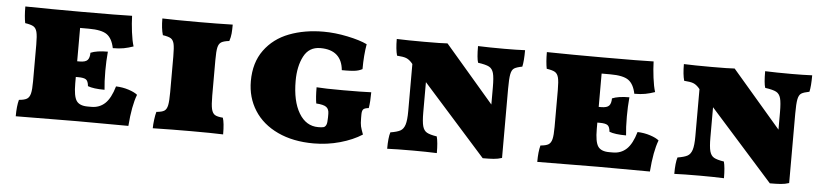

<svg xmlns="http://www.w3.org/2000/svg" viewBox="-37 -688 3786 878"><g transform="rotate(5 1856.0 -249.5)"><path d="M594 -144Q574 -92 567 1L330 0L50 2Q50 -45 58 -74Q83 -76 94.5 -83Q106 -90 110.5 -108Q115 -126 115 -164V-333Q115 -373 110.5 -390.5Q106 -408 94.5 -415Q83 -422 56 -426Q50 -456 50 -502Q168 -500 307 -500Q487 -500 540 -502Q541 -468 546 -428Q551 -388 559 -363Q536 -355 515 -351Q494 -347 465 -347Q456 -391 431.5 -408.5Q407 -426 348 -426H308V-273H319Q346 -273 355.5 -283.5Q365 -294 365 -317Q393 -329 444 -329Q440 -285 440 -241Q440 -190 444 -154Q393 -154 367 -164Q365 -187 355 -194Q345 -201 319 -201H308V-171Q308 -113 322 -92Q336 -71 374 -71H391Q428 -71 453.5 -95Q479 -119 495 -174Q526 -173 553.5 -164Q581 -155 594 -144Z M689 -74Q714 -76 725 -83Q736 -90 740 -109Q744 -128 744 -170V-333Q744 -374 740 -391Q736 -408 725.5 -415Q715 -422 688 -426Q679 -456 679 -502Q735 -500 845 -500Q930 -500 1002 -502Q1002 -478 1000.5 -461Q999 -444 993 -426Q967 -423 956 -416Q945 -409 941 -391.5Q937 -374 937 -333V-170Q937 -128 941.5 -109Q946 -90 957 -83Q968 -76 994 -74Q1002 -51 1002 2Q952 0 856 0Q765 0 679 2Q679 -15 682 -38Q685 -61 689 -74Z M1107 -252Q1107 -337 1149 -394.5Q1191 -452 1261.5 -479Q1332 -506 1419 -506Q1472 -506 1529.5 -494Q1587 -482 1620 -466Q1611 -415 1611 -351Q1594 -342 1574 -340Q1554 -338 1537.5 -338Q1521 -338 1517 -338Q1513 -383 1486.5 -406.5Q1460 -430 1411 -430Q1359 -430 1335 -384Q1311 -338 1311 -271Q1311 -178 1343.5 -123.5Q1376 -69 1432 -69Q1447 -69 1456 -71Q1464 -73 1468.5 -82.5Q1473 -92 1473 -117V-134Q1473 -155 1460.5 -164.5Q1448 -174 1414 -176Q1409 -204 1409 -250Q1445 -247 1531 -247Q1620 -247 1660 -249Q1660 -206 1655 -176Q1635 -174 1629.5 -167Q1624 -160 1624 -144V-128Q1624 -102 1627 -89.5Q1630 -77 1639 -53Q1597 -26 1538.5 -9.5Q1480 7 1417 7Q1323 7 1252.5 -26Q1182 -59 1144.5 -118Q1107 -177 1107 -252Z M2344 -502Q2344 -452 2338 -426Q2312 -421 2301 -414Q2290 -407 2286 -386.5Q2282 -366 2282 -320V-2Q2264 4 2244.5 5.5Q2225 7 2194 7L1905 -317V-178Q1905 -135 1910.5 -115Q1916 -95 1930 -87Q1944 -79 1976 -74Q1983 -48 1983 2Q1935 0 1873 0Q1797 0 1755 2Q1755 -49 1763 -74Q1794 -79 1808.5 -87Q1823 -95 1829.5 -115.5Q1836 -136 1836 -178V-394L1830 -401Q1818 -414 1805 -419Q1792 -424 1763 -426Q1755 -454 1755 -502Q1803 -500 1881 -500Q1963 -500 1988 -502L2212 -241V-320Q2212 -365 2206.5 -385Q2201 -405 2186 -413Q2171 -421 2135 -426Q2128 -446 2128 -502Q2178 -500 2249 -500Q2304 -500 2344 -502Z M2988 -144Q2968 -92 2961 1L2724 0L2444 2Q2444 -45 2452 -74Q2477 -76 2488.5 -83Q2500 -90 2504.5 -108Q2509 -126 2509 -164V-333Q2509 -373 2504.5 -390.5Q2500 -408 2488.5 -415Q2477 -422 2450 -426Q2444 -456 2444 -502Q2562 -500 2701 -500Q2881 -500 2934 -502Q2935 -468 2940 -428Q2945 -388 2953 -363Q2930 -355 2909 -351Q2888 -347 2859 -347Q2850 -391 2825.5 -408.5Q2801 -426 2742 -426H2702V-273H2713Q2740 -273 2749.5 -283.5Q2759 -294 2759 -317Q2787 -329 2838 -329Q2834 -285 2834 -241Q2834 -190 2838 -154Q2787 -154 2761 -164Q2759 -187 2749 -194Q2739 -201 2713 -201H2702V-171Q2702 -113 2716 -92Q2730 -71 2768 -71H2785Q2822 -71 2847.5 -95Q2873 -119 2889 -174Q2920 -173 2947.5 -164Q2975 -155 2988 -144Z M3662 -502Q3662 -452 3656 -426Q3630 -421 3619 -414Q3608 -407 3604 -386.5Q3600 -366 3600 -320V-2Q3582 4 3562.5 5.5Q3543 7 3512 7L3223 -317V-178Q3223 -135 3228.5 -115Q3234 -95 3248 -87Q3262 -79 3294 -74Q3301 -48 3301 2Q3253 0 3191 0Q3115 0 3073 2Q3073 -49 3081 -74Q3112 -79 3126.5 -87Q3141 -95 3147.5 -115.5Q3154 -136 3154 -178V-394L3148 -401Q3136 -414 3123 -419Q3110 -424 3081 -426Q3073 -454 3073 -502Q3121 -500 3199 -500Q3281 -500 3306 -502L3530 -241V-320Q3530 -365 3524.5 -385Q3519 -405 3504 -413Q3489 -421 3453 -426Q3446 -446 3446 -502Q3496 -500 3567 -500Q3622 -500 3662 -502Z"/></g></svg>

Font: Vollkorn SC Black
Style: Regular
Weight: 900
Designer: Friedrich Althausen
Foundry: Friedrich Althausen
Version: Version 4.015